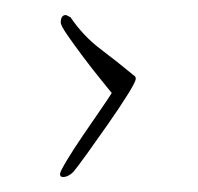

<svg xmlns="http://www.w3.org/2000/svg" viewBox="-20 -327 264 256"><path d="M64 -91Q60 -91 60 -95Q60 -98 69 -113Q78 -128 91 -147Q104 -166 115 -182Q126 -198 129 -203Q125 -208 114 -221.5Q103 -235 91 -251Q79 -267 70 -280Q61 -293 61 -297Q61 -307 68 -307L74 -304Q91 -279 113.5 -262Q136 -245 159 -226Q161 -225 161 -222Q161 -218 150 -200.5Q139 -183 124 -161.5Q109 -140 96 -122Q83 -104 78 -98Q71 -91 64 -91Z"/></svg>

Font: Qwitcher Grypen
Style: Regular
Weight: 400
Designer: Robert E. Leuschke
Foundry: Robert E. Leuschke
Version: Version 1.100; ttfautohint (v1.8.3)